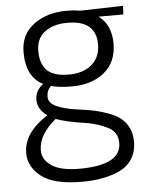

<svg xmlns="http://www.w3.org/2000/svg" viewBox="-53 -549 668 843"><g transform="rotate(-5 280.5 -127.0)"><path d="M41 104Q41 14 148 -54Q106 -84 106 -125.5Q106 -167 142 -193Q68 -229 68 -339Q68 -416 126 -460Q184 -504 274 -504Q303 -504 333 -499L521 -504L519 -466H410Q465 -425 465 -343Q465 -261 410 -216Q355 -171 268 -171Q212 -171 175 -181Q156 -163 156 -135Q156 -107 190.5 -91.5Q225 -76 279.5 -68.5Q334 -61 359 -55.5Q384 -50 417 -38Q450 -26 470 -10Q517 29 517 94Q517 139 496 171Q475 203 438 220Q370 250 276 250Q151 250 96 207Q41 164 41 104ZM106 97Q106 138 146 165Q186 192 268 192Q452 192 452 94Q452 45 408 24Q370 5 324 -4Q226 -18 183 -35Q106 28 106 97ZM397 -345Q397 -451 271 -451Q209 -451 171 -422.5Q133 -394 133 -337.5Q133 -281 162.5 -252.5Q192 -224 257 -224Q322 -224 359.5 -256.5Q397 -289 397 -345Z"/></g></svg>

Font: Antic Slab
Style: Regular
Weight: 400
Designer: Santiago Orozco
Foundry: Santiago Orozco
Version: Version 001.002